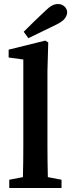

<svg xmlns="http://www.w3.org/2000/svg" viewBox="-20 -935 354 955"><path d="M26 0V-41L94 -54Q95 -93 95.5 -132Q96 -171 96 -210V-639L23 -649V-688L205 -733L220 -724L216 -583V-210Q216 -171 216.5 -132Q217 -93 218 -54L286 -41V0ZM98 -777Q124 -803 149.5 -828Q175 -853 200 -876Q223 -899 238 -907Q253 -915 268 -915Q288 -915 301 -902.5Q314 -890 314 -873Q314 -860 303.5 -844.5Q293 -829 261 -813Q226 -796 191 -779Q156 -762 121 -745Z"/></svg>

Font: Source Serif Pro SemiBold
Style: Regular
Weight: 600
Designer: Frank Grießhammer
Foundry: Adobe Systems Incorporated
Version: Version 3.001;hotconv 1.0.111;makeotfexe 2.5.65597